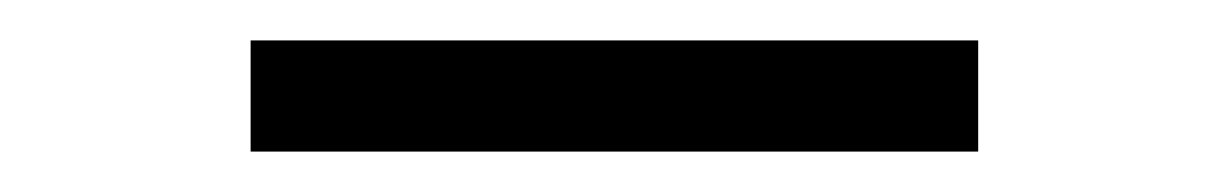

<svg xmlns="http://www.w3.org/2000/svg" viewBox="-20 0 608 95"><path d="M104 75V20H464V75Z"/></svg>

Font: Mohave Light Light
Style: Regular
Weight: 300
Version: Version 2.003